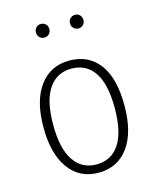

<svg xmlns="http://www.w3.org/2000/svg" viewBox="-112 -810 735 899"><g transform="rotate(-15 255.5 -360.5)"><path d="M452 -263Q452 -132 399.5 -60.5Q347 11 255 11Q163 11 111 -60.5Q59 -132 59 -260Q59 -390 112 -461Q165 -532 256 -532Q349 -532 400.5 -463.5Q452 -395 452 -263ZM106 -260Q106 -146 145 -87.5Q184 -29 255 -29Q327 -29 366 -87.5Q405 -146 405 -263Q405 -378 366.5 -435.5Q328 -493 256 -493Q185 -493 145.5 -435Q106 -377 106 -260ZM205 -699Q205 -685 196 -675.5Q187 -666 172 -666Q158 -666 149 -675.5Q140 -685 140 -699Q140 -713 149 -722.5Q158 -732 172 -732Q187 -732 196 -722.5Q205 -713 205 -699ZM370 -699Q370 -685 361 -675.5Q352 -666 338 -666Q324 -666 314.5 -675.5Q305 -685 305 -699Q305 -713 314.5 -722.5Q324 -732 338 -732Q352 -732 361 -722.5Q370 -713 370 -699Z"/></g></svg>

Font: Fira Sans Condensed ExtraLight
Style: Regular
Weight: 275
Width: 3
Designer: Carrois Corporate & Edenspiekermann AG
Foundry: Carrois Corporate GbR & Edenspiekermann AG
Version: Version 4.203